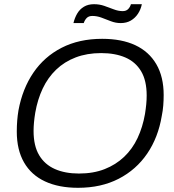

<svg xmlns="http://www.w3.org/2000/svg" viewBox="-20 -883 831 915"><path d="M352 12Q260 12 194.5 -18.5Q129 -49 94.5 -109Q60 -169 60 -256Q60 -283 62 -308Q64 -333 68 -357Q87 -460 139 -536.5Q191 -613 274 -655.5Q357 -698 467 -698Q560 -698 625 -667.5Q690 -637 725 -577Q760 -517 760 -430Q760 -405 758 -380Q756 -355 751 -331Q734 -228 681.5 -151Q629 -74 545.5 -31Q462 12 352 12ZM356 -56Q425 -56 478.5 -77Q532 -98 571.5 -135.5Q611 -173 635.5 -225Q660 -277 671 -340Q673 -353 674.5 -364.5Q676 -376 677 -386.5Q678 -397 678.5 -407.5Q679 -418 679 -428Q679 -499 652.5 -543.5Q626 -588 577.5 -609Q529 -630 462 -630Q395 -630 341 -609.5Q287 -589 247.5 -551Q208 -513 183.5 -461Q159 -409 148 -346Q146 -334 144.5 -322.5Q143 -311 142 -300Q141 -289 140.5 -279Q140 -269 140 -259Q140 -188 166.5 -143.5Q193 -99 241.5 -77.5Q290 -56 356 -56ZM330 -773Q336 -798 348 -818.5Q360 -839 380 -851Q400 -863 428 -863Q454 -863 477 -855Q500 -847 522 -838.5Q544 -830 565 -830Q581 -830 590.5 -839.5Q600 -849 604 -863H656Q651 -838 637.5 -817.5Q624 -797 603.5 -785Q583 -773 555 -773Q531 -773 508 -782Q485 -791 463.5 -799Q442 -807 420 -807Q403 -807 393.5 -797.5Q384 -788 379 -773Z"/></svg>

Font: Archivo SemiBold Light
Style: Italic
Weight: 300
Italic angle: -10°
Version: Version 2.001